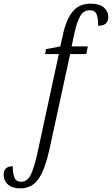

<svg xmlns="http://www.w3.org/2000/svg" viewBox="-120 -790 613 1051"><path d="M-8 241Q-53 241 -76.5 220Q-100 199 -100 167Q-100 120 -50 120Q-50 159 -41 182Q-32 205 -4 205Q29 205 48.5 166.5Q68 128 89 29L202 -494H127L132 -521L210 -536L224 -598Q241 -680 276.5 -725Q312 -770 376 -770Q424 -770 448.5 -749Q473 -728 473 -697Q473 -649 417 -649Q418 -688 409 -711Q400 -734 371 -734Q337 -734 318.5 -701Q300 -668 286 -602L272 -536H361L352 -494H264L151 26Q126 140 90 190.5Q54 241 -8 241Z"/></svg>

Font: Noto Serif Condensed Light
Style: Italic
Weight: 300
Width: 3
Italic angle: -12°
Designer: Monotype Design Team
Foundry: Monotype Imaging Inc.
Version: Version 2.014; ttfautohint (v1.8.4.7-5d5b)